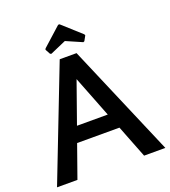

<svg xmlns="http://www.w3.org/2000/svg" viewBox="-150 -952 940 1061"><g transform="rotate(-20 319.5 -421.0)"><path d="M639 0H514L439 -192H190L122 0H2L258 -660H357ZM222 -282H403L308 -525ZM323 -842 433 -743 436 -736 420 -707 413 -704 319 -745 225 -704 218 -707 202 -736 205 -743 315 -842Z"/></g></svg>

Font: Quattrocento Sans
Style: Bold
Weight: 700
Designer: Pablo Impallari
Foundry: Pablo Impallari, Igino Marini, Brenda Gallo
Version: Version 2.000